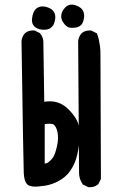

<svg xmlns="http://www.w3.org/2000/svg" viewBox="-20 -801 540 824"><path d="M193.4 -366.2Q237.8 -366.2 271 -334.5Q314.9 -292 319.3 -253.9Q321.3 -235.8 321.3 -218.3Q321.3 -200.7 319.3 -183.6Q313.5 -133.3 300.8 -103Q293 -84.5 280.8 -66.9Q262.2 -40 227.5 -22Q193.4 -4.4 155.3 -2Q143.1 0 130.9 0Q118.7 0 107.9 -3.4Q84.5 -9.8 82 -58.6Q80.1 -102.5 72.3 -625V-625.5Q74.7 -644 86.4 -657.7Q100.6 -670.4 121.1 -670.4Q124 -670.4 128.9 -669.9L151.4 -658.7L152.3 -657.2Q163.6 -644 166 -625.5L169.9 -364.3Q182.1 -366.2 193.4 -366.2ZM357.9 -669.9Q361.8 -670.4 364.7 -670.4Q367.2 -670.4 372.1 -669.9L396 -657.7Q401.9 -641.6 404.1 -630.9Q406.2 -620.1 407.5 -612.8Q408.7 -605.5 409.7 -598.1Q411.1 -583 411.1 -567.4L413.1 -33.2L401.9 -10.7L400.4 -9.8Q386.7 2.4 366.2 2.4Q363.3 2.4 358.4 2L335.4 -9.3L334.5 -11.2Q319.3 -32.7 319.3 -59.6L315.4 -625.5Q317.9 -644 329.6 -657.7Q341.8 -668.5 357.9 -669.9ZM224.6 -173.8Q229 -192.9 229 -207.3Q229 -221.7 227.1 -232.4Q222.2 -256.3 211.4 -265.6Q206.1 -270 192.4 -270Q183.6 -270 171.9 -268.1V-98.6L184.1 -102.1Q199.7 -113.3 208.5 -127Q217.3 -140.6 224.6 -173.8ZM117.2 -713.9Q117.2 -716.3 117.2 -719.2Q120.6 -753.4 137.7 -765.6Q147.9 -773.4 162.1 -773.4Q175.3 -773.4 189 -767.6Q217.3 -756.3 217.3 -727.1Q217.3 -712.9 210.4 -696.3Q207 -689.9 202.1 -685.1Q190.9 -673.3 169.4 -673.3Q164.1 -673.3 159.2 -673.8Q137.7 -677.2 127.4 -687.7Q117.2 -698.2 117.2 -713.9ZM242.7 -731.4Q242.7 -746.1 252.9 -760.7Q267.1 -781.2 288.6 -781.2Q295.4 -781.2 303.2 -778.8Q331.1 -770 338.4 -750Q341.3 -741.7 341.3 -732.4Q341.3 -720.7 336.4 -707Q333.5 -699.2 328.1 -693.8Q315.9 -681.6 291.5 -681.6Q289.1 -681.6 286.1 -681.6Q265.1 -681.6 249.5 -707.5Q242.7 -719.2 242.7 -731.4Z"/></svg>

Font: Bakudai
Style: Bold
Weight: 700
Version: Version 1.48